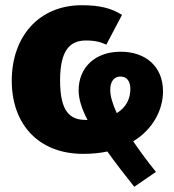

<svg xmlns="http://www.w3.org/2000/svg" viewBox="-20 -571 668 735"><path d="M604 -221C604 -319 535 -373 442 -373C342 -373 281 -311 281 -225C281 -192 293 -154 315 -112H308C249 -112 210 -142 210 -263C210 -376 246 -416 309 -416C344 -416 366 -410 387 -400L447 -514C407 -539 364 -551 293 -551C129 -551 25 -431 25 -262C25 -95 128 18 298 18C332 18 363 15 391 9C420 50 455 95 494 144L577 87C542 44 514 5 490 -30C567 -77 604 -152 604 -221ZM402 -227C402 -258 416 -278 441 -278C464 -278 479 -262 479 -230C479 -193 463 -160 427 -138C410 -175 402 -204 402 -227Z"/></svg>

Font: Fira Sans ExtraBold
Style: Regular
Weight: 800
Designer: bBox Type GmbH & Carrois Corporate GbR & Edenspiekermann AG
Foundry: bBox Type GmbH & Carrois Corporate GbR & Edenspiekermann AG
Version: Version 4.300;PS 004.300;hotconv 1.0.88;makeotf.lib2.5.64775